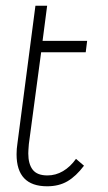

<svg xmlns="http://www.w3.org/2000/svg" viewBox="-20 -643 379 672"><path d="M38 -103Q38 -122 41 -141L104 -623H145L129 -500H285L280 -460H124L81 -139Q79 -115 79 -106Q79 -69 94.5 -49Q110 -29 146 -29Q175 -29 200.5 -44Q226 -59 246 -87L274 -63Q246 -26 216 -8.5Q186 9 145 9Q38 9 38 -103Z"/></svg>

Font: Bellota Light
Style: Italic
Weight: 300
Italic angle: -7.5°
Designer: Kemie Guaida
Foundry: Kemie Guaida
Version: Version 4.001